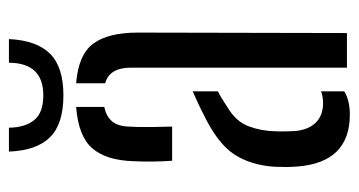

<svg xmlns="http://www.w3.org/2000/svg" viewBox="-207 -590 804 430"><g transform="rotate(-90 195.0 -375.0)"><path d="M50 -391.5Q48.5 -412.5 48.2 -435.2Q48 -458 49 -478.5Q51 -539.5 78 -570.5Q105 -601.5 170.5 -606.5V-543.5Q150.5 -539.5 139 -526.8Q127.5 -514 126.5 -489Q125 -467 125.5 -436.5Q126 -406 126.5 -391.5ZM258.5 0V-483.5Q258.5 -532 223.5 -541.5V-606.5Q287.5 -601.5 312.2 -568.2Q337 -535 337 -468L336 0ZM37 -111.5Q36 -124 36 -136.2Q36 -148.5 36.5 -161.5Q40 -215.5 64.5 -252.8Q89 -290 154.5 -321.5Q166 -327.5 179 -333.5Q192 -339.5 205.5 -345.5V-289Q197.5 -285 188.8 -279.8Q180 -274.5 170.5 -268Q138 -249 127.2 -220.2Q116.5 -191.5 116 -160.5Q115.5 -147 115.8 -136.8Q116 -126.5 116.5 -116.5Q119 -87 135 -70.2Q151 -53.5 179 -53.5Q194 -53.5 205.5 -58V-6Q185 6.5 153.5 6.5Q46 6.5 37 -111.5ZM196.5 -635Q132.5 -635 102.8 -664.8Q73 -694.5 70.5 -757H124Q124.5 -721 141 -700.5Q157.5 -680 196.5 -680Q269 -680 269.5 -757H322.5Q319.5 -695 289.8 -665Q260 -635 196.5 -635Z"/></g></svg>

Font: Big Shoulders Stencil Text
Style: Regular
Weight: 400
Designer: Patric King
Foundry: XO Type Co
Version: Version 1.000